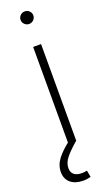

<svg xmlns="http://www.w3.org/2000/svg" viewBox="-188 -749 561 989"><g transform="rotate(-20 92.0 -254.5)"><path d="M75.7 0V-529.3H119.1V0ZM84 206.5Q40.5 206.5 14.9 185.1Q-10.7 163.6 -10.7 125.5Q-10.7 87.4 14.6 54.4Q40 21.5 85.9 -13.2L119.1 0Q78.1 35.2 55.4 62.7Q32.7 90.3 32.7 120.1Q32.7 142.6 47.1 155Q61.5 167.5 91.3 167.5Q98.6 167.5 105.5 166.5Q112.3 165.5 118.2 164.1L125 200.7Q116.2 203.1 106 204.8Q95.7 206.5 84 206.5ZM97.2 -647.5Q83 -647.5 72.8 -657.7Q62.5 -668 62.5 -682.1Q62.5 -696.3 72.8 -706.3Q83 -716.3 97.2 -716.3Q111.8 -716.3 122.1 -706.3Q132.3 -696.3 132.3 -682.1Q132.3 -668 122.1 -657.7Q111.8 -647.5 97.2 -647.5Z"/></g></svg>

Font: Inter 24pt ExtraLight
Style: Regular
Weight: 250
Designer: Rasmus Andersson
Foundry: rsms
Version: Version 4.001;git-66647c0bb